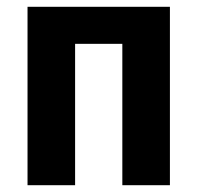

<svg xmlns="http://www.w3.org/2000/svg" viewBox="-20 -545 581 565"><path d="M61 0V-525H480V0H340V-416H201V0Z"/></svg>

Font: IBM Plex Sans Condensed
Style: Bold
Weight: 700
Width: 3
Designer: Mike Abbink, Paul van der Laan, Pieter van Rosmalen
Foundry: Bold Monday
Version: Version 3.201